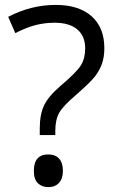

<svg xmlns="http://www.w3.org/2000/svg" viewBox="-20 -744 469 778"><path d="M141.1 -196.8V-223.1Q141.1 -280.3 158.7 -317.1Q176.3 -354 224.1 -395Q290.5 -451.2 307.9 -479.5Q325.2 -507.8 325.2 -547.9Q325.2 -597.7 293.2 -624.8Q261.2 -651.9 201.2 -651.9Q162.6 -651.9 126 -642.8Q89.4 -633.8 42 -609.9L13.2 -675.8Q105.5 -724.1 206.1 -724.1Q299.3 -724.1 351.1 -678.2Q402.8 -632.3 402.8 -548.8Q402.8 -513.2 393.3 -486.1Q383.8 -459 365.2 -434.8Q346.7 -410.6 285.2 -356.9Q235.8 -314.9 220 -287.1Q204.1 -259.3 204.1 -212.9V-196.8ZM117.2 -51.8Q117.2 -118.2 175.8 -118.2Q204.1 -118.2 219.5 -101.1Q234.9 -84 234.9 -51.8Q234.9 -20.5 219.2 -3.2Q203.6 14.2 175.8 14.2Q150.4 14.2 133.8 -1.2Q117.2 -16.6 117.2 -51.8Z"/></svg>

Font: Samim FD
Style: FD
Weight: 400
Foundry: DejaVu fonts team - Redesigned by Saber Rastikerdar
Version: Version 4.00 December 17, 2020